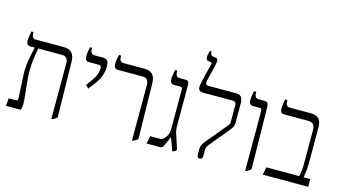

<svg xmlns="http://www.w3.org/2000/svg" viewBox="-93 -1225 2835 1585"><g transform="rotate(15 1324.5 -433.0)"><path d="M24 0 30 -66H93Q109 -66 108 -89L98 -282Q95 -339 103.5 -396.5Q112 -454 129 -524V-526H91Q57 -526 57 -570Q57 -584 60 -603Q63 -622 68 -647H86V-636Q86 -592 121 -592H362Q405 -592 428.5 -568Q452 -544 453 -489L461 -19Q448 -4 423 7H414V-465Q414 -494 402 -510Q390 -526 360 -526H159Q153 -498 147.5 -460Q142 -422 139 -381.5Q136 -341 138 -307Q139 -266 144.5 -216Q150 -166 154.5 -120.5Q159 -75 159 -47Q159 -32 156.5 -22Q154 -12 150 0Z M644 -313 618 -337 656 -390Q679 -422 688.5 -447.5Q698 -473 698 -500Q698 -511 694.5 -518.5Q691 -526 677 -526H593Q574 -526 566 -536.5Q558 -547 558 -570Q558 -585 560.5 -603Q563 -621 569 -647H587V-636Q587 -592 623 -592H696Q722 -592 733.5 -577Q745 -562 745 -528Q745 -491 732 -453Q719 -415 696 -383Z M1103 7V-465Q1103 -493 1091.5 -509.5Q1080 -526 1050 -526H840Q821 -526 813 -536.5Q805 -547 805 -570Q805 -584 808 -603Q811 -622 816 -647H835V-636Q835 -592 870 -592H1051Q1095 -592 1118.5 -568Q1142 -544 1143 -489L1151 -19Q1144 -11 1134.5 -5Q1125 1 1113 7Z M1447 6Q1435 -25 1425.5 -53Q1416 -81 1407 -103L1374 -29Q1368 -14 1360.5 -7Q1353 0 1340 0H1225L1240 -66H1322Q1339 -66 1355 -80.5Q1371 -95 1381 -116.5Q1391 -138 1391 -160V-502Q1391 -515 1387.5 -520.5Q1384 -526 1372 -526H1320Q1285 -526 1285 -569Q1285 -588 1288.5 -607.5Q1292 -627 1296 -647H1315V-636Q1315 -592 1350 -592H1400Q1431 -592 1431 -557V-206Q1431 -180 1435 -162Q1439 -144 1449 -117L1482 -13Q1478 -7 1468.5 -1Q1459 5 1452 6Z M1681 7Q1658 7 1658 -22V-72Q1658 -90 1666 -105.5Q1674 -121 1689 -140L1836 -317Q1851 -337 1851 -352V-494Q1851 -526 1822 -526H1565Q1549 -526 1537.5 -535Q1526 -544 1526 -565Q1526 -577 1532 -605Q1538 -633 1546 -666.5Q1554 -700 1561.5 -728.5Q1569 -757 1572 -769Q1576 -783 1564 -786L1543 -789Q1530 -792 1526 -799.5Q1522 -807 1522 -820Q1522 -833 1526.5 -849.5Q1531 -866 1533 -873H1548V-866Q1548 -840 1569 -836L1594 -832Q1608 -830 1611.5 -818.5Q1615 -807 1609 -780L1573 -629Q1564 -592 1597 -592H1831Q1870 -592 1880.5 -569.5Q1891 -547 1891 -523V-351Q1891 -323 1864 -291L1723 -120Q1714 -108 1709.5 -98Q1705 -88 1705 -73V-22Q1705 7 1681 7Z M2070 7V-500Q2070 -514 2066 -520Q2062 -526 2050 -526H1995Q1960 -526 1960 -569Q1960 -586 1963 -605.5Q1966 -625 1971 -647H1990V-636Q1990 -592 2025 -592H2076Q2094 -592 2101.5 -582.5Q2109 -573 2110 -551L2118 -20Q2104 -5 2079 7Z M2218 0 2232 -66H2512Q2517 -84 2520.5 -109.5Q2524 -135 2524 -167V-456Q2524 -496 2510 -511Q2496 -526 2466 -526H2261Q2242 -526 2234 -536.5Q2226 -547 2226 -571Q2226 -584 2229 -603.5Q2232 -623 2237 -647H2256V-636Q2256 -592 2291 -592H2474Q2562 -592 2562 -497V-191Q2562 -152 2558 -118Q2554 -84 2550 -66H2607V0Z"/></g></svg>

Font: Noto Serif Hebrew SemiCondensed Light
Style: Regular
Weight: 300
Width: 4
Designer: Monotype Design Team
Foundry: Monotype Imaging Inc.
Version: Version 2.004; ttfautohint (v1.8.4.7-5d5b)